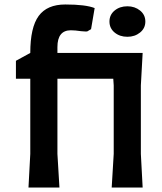

<svg xmlns="http://www.w3.org/2000/svg" viewBox="-20 -836 722 856"><path d="M608 -455V-150L616 0H478L487 -150V-455L485 -485H236V-150L245 0H107L115 -150V-485H51V-565L115 -600Q115 -714 152.5 -765Q190 -816 271 -816Q362 -816 402 -800L386 -706L369 -696Q364 -695 355 -696Q346 -697 341 -697Q315 -701 296 -701Q236 -701 236 -626V-600H616ZM468 -740Q468 -770 491 -789Q514 -808 548 -808Q581 -808 604.5 -789Q628 -770 628 -740Q628 -710 604.5 -691Q581 -672 548 -672Q514 -672 491 -691Q468 -710 468 -740Z"/></svg>

Font: Farro Medium
Style: Regular
Weight: 500
Designer: Aceler Chua
Foundry: Grayscale Limited
Version: Version 1.101